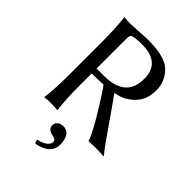

<svg xmlns="http://www.w3.org/2000/svg" viewBox="-252 -764 1103 1103"><g transform="rotate(45 300.0 -212.0)"><path d="M290 43Q334.5 43 347.7 94.2Q351.6 110.8 352.1 128.9Q352.1 199.7 269.5 222.7Q257.8 226.1 246.1 228Q238.3 219.2 237.8 204.1Q296.9 190.9 310.5 160.6Q312.5 155.3 313 150.9Q313 129.4 287.1 125.5Q284.2 125 282.2 125Q241.7 115.7 240.2 85.9Q240.2 56.6 270.5 45.9Q280.3 43 290 43ZM189.9 -286.1V-200.2Q189.9 -71.3 200.2 0L198.2 2.9Q180.2 0 147 0Q114.3 0 96.2 2.9L94.2 0Q104 -68.4 104 -200.2V-444.8Q104 -573.7 94.2 -645L96.2 -647.9Q114.3 -645 147 -645Q162.6 -645 220.2 -648.9Q270 -652.3 282.2 -651.9Q402.3 -651.9 453.6 -616.7Q462.4 -610.4 469.2 -604Q522 -553.2 522 -479Q522 -373.5 430.2 -322.3Q425.8 -319.8 421.9 -317.9Q398.9 -306.6 361.3 -298.8Q387.7 -263.7 453.1 -168.5Q545.9 -33.2 575.2 0L573.2 2.9Q552.2 0 513.2 0Q472.2 0 453.1 2.9Q435.1 -51.8 357.9 -175.8Q303.7 -262.7 288.6 -282.2Q285.2 -286.1 282.7 -289.1Q240.2 -286.1 189.9 -286.1ZM283.2 -608.9Q208 -608.9 196.8 -597.2Q189.9 -588.9 189.9 -564.9V-326.2H248Q405.8 -326.2 423.3 -443.8Q425.8 -460.4 425.8 -478Q425.8 -586.9 321.8 -605.5Q303.7 -608.9 283.2 -608.9Z"/></g></svg>

Font: Linux Biolinum O
Style: Regular
Weight: 400
Designer: Philipp H. Poll
Foundry: Philipp H. Poll
Version: Version 1.0.4